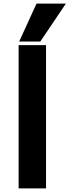

<svg xmlns="http://www.w3.org/2000/svg" viewBox="-20 -1052 388 1072"><path d="M84 0ZM84 -800H237V0H84ZM184 -1032H348L205 -820H87Z"/></svg>

Font: Martel Sans ExtraBold
Style: Regular
Weight: 800
Designer: Dan Reynolds and Mathieu Réguer
Foundry: Dan Reynolds and Mathieu Réguer
Version: Version 1.002; ttfautohint (v1.1) -l 5 -r 5 -G 72 -x 0 -D la